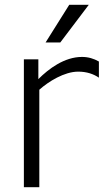

<svg xmlns="http://www.w3.org/2000/svg" viewBox="-20 -776 450 796"><path d="M267 -756 169 -600H230L348 -756ZM79 -530V0H143V-404C181 -438 247 -479 304 -479C340 -479 368 -469 390 -454V-521C369 -533 346 -540 320 -540C247 -540 182 -491 139 -448V-530Z"/></svg>

Font: Roundo
Style: Regular
Weight: 400
Designer: Shiva Nallaperumal
Foundry: Indian Type Foundry
Version: Version 2.000